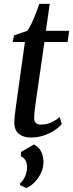

<svg xmlns="http://www.w3.org/2000/svg" viewBox="-20 -702 378 994"><path d="M165.5 -175.5Q163 -155.5 161 -141.2Q159 -127 158 -115Q157 -103 157 -90Q157 -74 165.5 -65.5Q174 -57 189.5 -57Q223 -57 247.8 -69.2Q272.5 -81.5 289 -95.5L300 -60Q286.5 -43.5 262.5 -27.5Q238.5 -11.5 207.2 -0.8Q176 10 138.5 10Q101.5 10 77.8 -8.8Q54 -27.5 54 -70.5Q54.5 -76.5 55 -85Q55.5 -93.5 56.8 -104.8Q58 -116 59.8 -130.5Q61.5 -145 64 -163L109 -484.5H45.5L53 -519L120 -542Q130.5 -553.5 142.5 -578.8Q154.5 -604 165.5 -632.5Q176.5 -661 183.5 -682H237.5L217.5 -542.5H338L330 -484.5H210ZM115.5 271.5 83.5 256 84 247Q100 234 110.2 210.2Q120.5 186.5 120 161.5Q120 142 111.5 127.8Q103 113.5 88.5 107.5V85L155.5 46Q180 58 192 80.8Q204 103.5 205 133.5Q206 164 192.5 192.8Q179 221.5 158 242.5Q137 263.5 115.5 271.5Z"/></svg>

Font: Merriweather 48pt
Style: Italic
Weight: 400
Italic angle: -7.8°
Version: Version 2.101